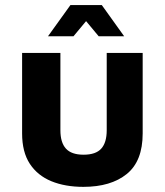

<svg xmlns="http://www.w3.org/2000/svg" viewBox="-20 -712 641 747"><path d="M304.4 15Q233.5 15 179.9 -6.9Q126.2 -28.9 96.1 -74.6Q66 -120.4 66 -192.8V-506H215V-205.3Q215 -157.3 236.6 -133.7Q258.2 -110.1 305.1 -110.1Q352.7 -110.1 373.9 -133.7Q395.2 -157.3 395.2 -205.3V-506H535.1V-192.8Q535.1 -85.2 473.3 -35.1Q411.4 15 304.4 15ZM166.8 -571 254.1 -692.4H376L463 -571H363.8L314.9 -629.8L266 -571Z"/></svg>

Font: Maven Pro
Style: Regular
Weight: 400
Designer: Joe Prince
Foundry: Joe Prince
Version: Version 2.103